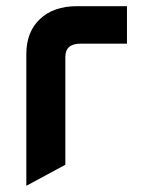

<svg xmlns="http://www.w3.org/2000/svg" viewBox="-20 -585 455 620"><path d="M65 15V-410Q65 -482 109 -523.5Q153 -565 228 -565H390V-444H240Q191 -444 191 -401V-53Z"/></svg>

Font: Space Grotesk SemiBold
Style: Regular
Weight: 600
Designer: Florian Karsten
Foundry: Florian Karsten
Version: Version 2.000